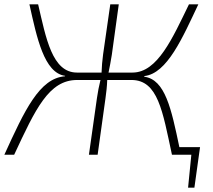

<svg xmlns="http://www.w3.org/2000/svg" viewBox="-20 -710 977 881"><path d="M803 -35C766 -211 738 -345 642 -358V-361C747 -372 818 -538 890 -690H847C772 -536 703 -377 588 -377H478C484 -405 488 -428 493 -458L525 -690H486L453 -460C449 -429 447 -405 446 -377H333C219 -377 191 -536 155 -690H115C149 -538 182 -375 279 -362L278 -360C161 -351 93 -204 0 0H45C143 -210 204 -343 334 -343H441C434 -314 429 -289 425 -261L388 0H428L464 -259C468 -287 471 -314 472 -343H583C705 -343 726 -200 769 0H858L843 151H872L894 -7L898 -35Z"/></svg>

Font: Exo 2 Extra Light
Style: Italic
Weight: 250
Italic angle: -8°
Designer: Natanael Gama
Version: Version 1.001;PS 001.001;hotconv 1.0.88;makeotf.lib2.5.64775